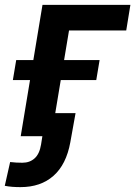

<svg xmlns="http://www.w3.org/2000/svg" viewBox="-65 -559 556 788"><path d="M470.2 -539.1 453.1 -434.1H218.3L146 0H20L109.4 -539.1ZM-12.2 -230.5 1.5 -312.5H343.8L330.1 -230.5ZM19 209Q2 209 -14.2 207.8Q-30.3 206.5 -45.4 203.6L-23.4 106Q-12.2 107.4 1.5 108.2Q15.1 108.9 26.9 108.9Q57.1 108.9 77.1 90.8Q97.2 72.8 103.5 34.2L108.9 0H63L78.6 -94.7H245.1L223.6 24.9Q207 116.2 154.5 162.6Q102.1 209 19 209Z"/></svg>

Font: Inter 18pt SemiBold
Style: Italic
Weight: 600
Italic angle: -9.3988°
Designer: Rasmus Andersson
Foundry: rsms
Version: Version 4.001;git-66647c0bb